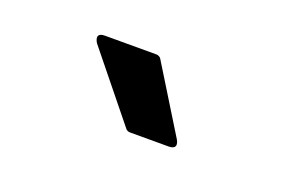

<svg xmlns="http://www.w3.org/2000/svg" viewBox="-38 -846 626 401"><g transform="rotate(20 274.5 -646.0)"><path d="M252 -565C254 -562 258 -560 262 -560H348C372 -560 359 -580 359 -580L269 -726C267 -730 262 -732 258 -732H144C119 -732 134 -711 134 -711Z"/></g></svg>

Font: Falling Sky
Style: Bd
Weight: 700
Designer: Paul D. Hunt
Foundry: Adobe Systems Incorporated
Version: Version 1.02